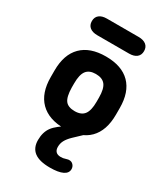

<svg xmlns="http://www.w3.org/2000/svg" viewBox="-194 -657 834 959"><g transform="rotate(30 222.5 -177.5)"><path d="M34 -216V-178Q34 -86 82.5 -37.5Q131 11 222 11Q314 11 362 -37.5Q410 -86 410 -178V-216Q410 -308 362 -356.5Q314 -405 222 -405Q131 -405 82.5 -356.5Q34 -308 34 -216ZM294 -209V-185Q294 -135 277 -112.5Q260 -90 222 -90Q184 -90 168 -111Q152 -132 151 -185V-209Q151 -260 168 -282Q185 -304 222 -304Q260 -304 277 -282Q294 -260 294 -209ZM324 -12H238Q181 20 158.5 50Q136 80 136 126Q136 171 165.5 193.5Q195 216 256 216Q304 216 329 204Q354 192 354 169Q354 155 345 145Q336 135 323 135Q320 135 318 135Q316 135 313 136Q296 141 290 142Q284 143 276 143Q258 143 248.5 133.5Q239 124 239 106Q239 86 248 69Q257 52 276.5 33Q296 14 324 -12ZM131 -571Q103 -571 87.5 -558.5Q72 -546 72 -523Q72 -500 87.5 -487.5Q103 -475 131 -475H314Q342 -475 357.5 -487.5Q373 -500 373 -523Q373 -546 357.5 -558.5Q342 -571 314 -571Z"/></g></svg>

Font: Beiruti
Style: Bold
Weight: 700
Designer: Arlette Boutros
Foundry: Boutros
Version: Version 1.41